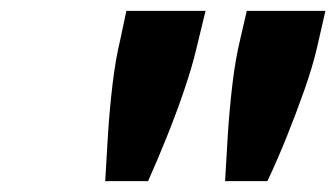

<svg xmlns="http://www.w3.org/2000/svg" viewBox="-20 -780 620 354"><path d="M174 -446Q176 -484 179 -531Q182 -578 187.5 -624.5Q193 -671 202 -708L213 -760H359L342 -690Q334 -656 319.5 -613.5Q305 -571 287.5 -527.5Q270 -484 253 -446ZM395 -446Q397 -484 400 -531Q403 -578 408.5 -624.5Q414 -671 423 -708L435 -760H580L564 -690Q556 -656 541 -613.5Q526 -571 508.5 -527.5Q491 -484 473 -446Z"/></svg>

Font: Ubuntu Sans Mono
Style: Italic
Weight: 400
Italic angle: -13.5°
Monospace: yes
Designer: Dalton Maag Ltd
Foundry: Dalton Maag Ltd
Version: Version 1.006